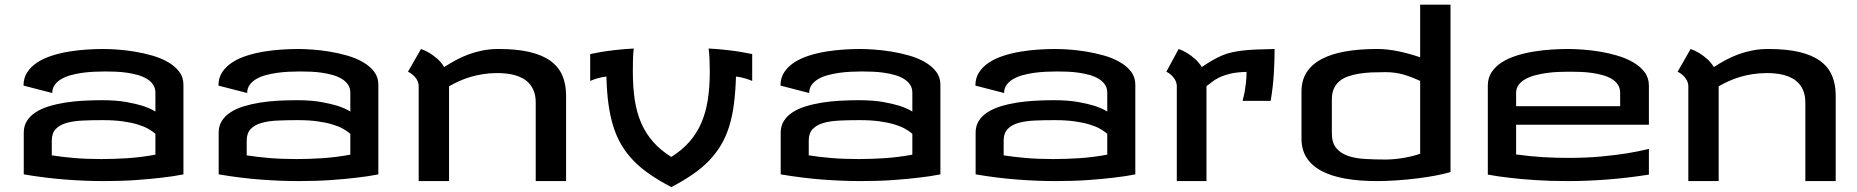

<svg xmlns="http://www.w3.org/2000/svg" viewBox="-20 -763 7823 809"><path d="M634.8 -199.2Q622.6 -210 604.5 -220.2Q586.4 -230.5 560.1 -238.5Q533.7 -246.6 497.3 -251.7Q460.9 -256.8 412.1 -256.8Q368.7 -256.8 329.8 -255.1Q291 -253.4 261.7 -245.4Q232.4 -237.3 215.3 -219.7Q198.2 -202.1 198.2 -170.9V-108.4Q241.2 -101.6 293 -97.2Q344.7 -92.8 408.2 -92.8Q459 -92.8 516.4 -96.4Q573.7 -100.1 634.8 -111.3ZM415 -556.6Q439.5 -556.6 474.1 -554.2Q508.8 -551.8 546.4 -545.7Q584 -539.6 620.8 -529.1Q657.7 -518.6 687.3 -501.7Q716.8 -484.9 734.9 -461.4Q752.9 -438 752.9 -406.2V-28.3Q711.9 -20 660.2 -14.2Q615.7 -8.8 554.2 -4.4Q492.7 0 417 0Q341.8 0 257.1 -6.3Q172.4 -12.7 80.1 -28.3V-204.1Q80.1 -232.4 93.5 -253.7Q106.9 -274.9 130.4 -290Q153.8 -305.2 185.5 -314.9Q217.3 -324.7 253.9 -330.6Q290.5 -336.4 330.1 -338.6Q369.6 -340.8 409.2 -340.8Q469.2 -340.8 511.5 -333.3Q553.7 -325.7 581.5 -316.9Q613.8 -306.2 634.8 -293V-372.1Q634.8 -392.1 625 -406.5Q615.2 -420.9 598.6 -430.9Q582 -440.9 560.5 -447Q539.1 -453.1 515.6 -456.5Q492.2 -460 468 -460.9Q443.8 -461.9 422.9 -461.9Q400.9 -461.9 376 -460.7Q351.1 -459.5 326.4 -456.1Q301.8 -452.6 279.1 -446.5Q256.3 -440.4 238.8 -430.2Q221.2 -419.9 210.7 -405.5Q200.2 -391.1 200.2 -371.1L79.1 -402.3Q79.1 -435.1 95.2 -459.2Q111.3 -483.4 137.9 -500.5Q164.6 -517.6 199.2 -528.6Q233.9 -539.6 271.2 -545.7Q308.6 -551.8 345.7 -554.2Q382.8 -556.6 415 -556.6Z M1456.1 -199.2Q1443.8 -210 1425.8 -220.2Q1407.7 -230.5 1381.3 -238.5Q1355 -246.6 1318.6 -251.7Q1282.2 -256.8 1233.4 -256.8Q1189.9 -256.8 1151.1 -255.1Q1112.3 -253.4 1083 -245.4Q1053.7 -237.3 1036.6 -219.7Q1019.5 -202.1 1019.5 -170.9V-108.4Q1062.5 -101.6 1114.3 -97.2Q1166 -92.8 1229.5 -92.8Q1280.3 -92.8 1337.6 -96.4Q1395 -100.1 1456.1 -111.3ZM1236.3 -556.6Q1260.7 -556.6 1295.4 -554.2Q1330.1 -551.8 1367.7 -545.7Q1405.3 -539.6 1442.1 -529.1Q1479 -518.6 1508.5 -501.7Q1538.1 -484.9 1556.2 -461.4Q1574.2 -438 1574.2 -406.2V-28.3Q1533.2 -20 1481.4 -14.2Q1437 -8.8 1375.5 -4.4Q1314 0 1238.3 0Q1163.1 0 1078.4 -6.3Q993.7 -12.7 901.4 -28.3V-204.1Q901.4 -232.4 914.8 -253.7Q928.2 -274.9 951.7 -290Q975.1 -305.2 1006.8 -314.9Q1038.6 -324.7 1075.2 -330.6Q1111.8 -336.4 1151.4 -338.6Q1190.9 -340.8 1230.5 -340.8Q1290.5 -340.8 1332.8 -333.3Q1375 -325.7 1402.8 -316.9Q1435.1 -306.2 1456.1 -293V-372.1Q1456.1 -392.1 1446.3 -406.5Q1436.5 -420.9 1419.9 -430.9Q1403.3 -440.9 1381.8 -447Q1360.4 -453.1 1336.9 -456.5Q1313.5 -460 1289.3 -460.9Q1265.1 -461.9 1244.1 -461.9Q1222.2 -461.9 1197.3 -460.7Q1172.4 -459.5 1147.7 -456.1Q1123 -452.6 1100.3 -446.5Q1077.6 -440.4 1060.1 -430.2Q1042.5 -419.9 1032 -405.5Q1021.5 -391.1 1021.5 -371.1L900.4 -402.3Q900.4 -435.1 916.5 -459.2Q932.6 -483.4 959.2 -500.5Q985.8 -517.6 1020.5 -528.6Q1055.2 -539.6 1092.5 -545.7Q1129.9 -551.8 1167 -554.2Q1204.1 -556.6 1236.3 -556.6Z M1744.1 -403.3Q1742.2 -418.9 1735.1 -429.7Q1728 -440.4 1719.7 -447.3Q1710.4 -455.6 1699.2 -460.9L1753.9 -556.6Q1772 -550.3 1790 -539.6Q1805.2 -530.3 1822 -515.9Q1838.9 -501.5 1851.6 -480.5Q1876 -496.1 1901.6 -510Q1927.2 -523.9 1955.3 -534.2Q1983.4 -544.4 2014.4 -550.5Q2045.4 -556.6 2081.1 -556.6Q2156.2 -556.6 2210.2 -544.2Q2264.2 -531.7 2298.6 -507.1Q2333 -482.4 2349.1 -445.8Q2365.2 -409.2 2365.2 -360.4V0H2237.3V-330.1Q2237.3 -357.4 2230 -377.2Q2222.7 -397 2210.2 -410.9Q2197.8 -424.8 2181.2 -433.6Q2164.6 -442.4 2146.7 -447Q2128.9 -451.7 2110.4 -453.4Q2091.8 -455.1 2075.2 -455.1Q2043.9 -455.1 2015.6 -450.7Q1987.3 -446.3 1961.9 -438.7Q1936.5 -431.2 1914.1 -420.9Q1891.6 -410.6 1872.1 -399.4V0H1744.1Z M2650.4 -558.6Q2647.5 -535.6 2647 -511Q2646.5 -486.3 2646.5 -461.9Q2646.5 -396.5 2654.5 -342.8Q2662.6 -289.1 2681.6 -245.1Q2700.7 -201.2 2731.7 -165.8Q2762.7 -130.4 2808.6 -101.6Q2854 -130.4 2885 -165.8Q2916 -201.2 2935.1 -245.1Q2954.1 -289.1 2962.4 -342.8Q2970.7 -396.5 2970.7 -461.9Q2970.7 -486.3 2969.7 -511Q2968.8 -535.6 2965.8 -558.6Q3009.3 -556.2 3043 -552.2Q3076.7 -548.3 3100.6 -544.4Q3127.9 -539.6 3149.4 -535.2V-421.9Q3134.8 -428.2 3122.3 -431.9Q3109.9 -435.5 3100.6 -437.5Q3089.8 -439.5 3081.1 -440.4Q3079.1 -377.4 3072.5 -325.4Q3065.9 -273.4 3052.5 -230.5Q3039.1 -187.5 3018.1 -152.1Q2997.1 -116.7 2967.5 -85.9Q2938 -55.2 2898.4 -28.1Q2858.9 -1 2808.6 25.4Q2758.3 -1 2718.8 -28.1Q2679.2 -55.2 2649.4 -85.9Q2619.6 -116.7 2598.6 -152.1Q2577.6 -187.5 2564.2 -230.5Q2550.8 -273.4 2543.7 -325.2Q2536.6 -377 2535.2 -440.4Q2526.4 -439.5 2515.6 -437.5Q2506.3 -435.5 2493.9 -431.9Q2481.4 -428.2 2466.8 -421.9V-535.2Q2487.3 -539.6 2515.1 -544.4Q2538.6 -548.3 2572.8 -552.2Q2606.9 -556.2 2650.4 -558.6Z M3824.2 -199.2Q3812 -210 3793.9 -220.2Q3775.9 -230.5 3749.5 -238.5Q3723.1 -246.6 3686.8 -251.7Q3650.4 -256.8 3601.6 -256.8Q3558.1 -256.8 3519.3 -255.1Q3480.5 -253.4 3451.2 -245.4Q3421.9 -237.3 3404.8 -219.7Q3387.7 -202.1 3387.7 -170.9V-108.4Q3430.7 -101.6 3482.4 -97.2Q3534.2 -92.8 3597.7 -92.8Q3648.4 -92.8 3705.8 -96.4Q3763.2 -100.1 3824.2 -111.3ZM3604.5 -556.6Q3628.9 -556.6 3663.6 -554.2Q3698.2 -551.8 3735.8 -545.7Q3773.4 -539.6 3810.3 -529.1Q3847.2 -518.6 3876.7 -501.7Q3906.2 -484.9 3924.3 -461.4Q3942.4 -438 3942.4 -406.2V-28.3Q3901.4 -20 3849.6 -14.2Q3805.2 -8.8 3743.7 -4.4Q3682.1 0 3606.4 0Q3531.2 0 3446.5 -6.3Q3361.8 -12.7 3269.5 -28.3V-204.1Q3269.5 -232.4 3283 -253.7Q3296.4 -274.9 3319.8 -290Q3343.3 -305.2 3375 -314.9Q3406.7 -324.7 3443.4 -330.6Q3480 -336.4 3519.5 -338.6Q3559.1 -340.8 3598.6 -340.8Q3658.7 -340.8 3700.9 -333.3Q3743.2 -325.7 3771 -316.9Q3803.2 -306.2 3824.2 -293V-372.1Q3824.2 -392.1 3814.5 -406.5Q3804.7 -420.9 3788.1 -430.9Q3771.5 -440.9 3750 -447Q3728.5 -453.1 3705.1 -456.5Q3681.6 -460 3657.5 -460.9Q3633.3 -461.9 3612.3 -461.9Q3590.3 -461.9 3565.4 -460.7Q3540.5 -459.5 3515.9 -456.1Q3491.2 -452.6 3468.5 -446.5Q3445.8 -440.4 3428.2 -430.2Q3410.6 -419.9 3400.1 -405.5Q3389.6 -391.1 3389.6 -371.1L3268.6 -402.3Q3268.6 -435.1 3284.7 -459.2Q3300.8 -483.4 3327.4 -500.5Q3354 -517.6 3388.7 -528.6Q3423.3 -539.6 3460.7 -545.7Q3498 -551.8 3535.2 -554.2Q3572.3 -556.6 3604.5 -556.6Z M4645.5 -199.2Q4633.3 -210 4615.2 -220.2Q4597.2 -230.5 4570.8 -238.5Q4544.4 -246.6 4508.1 -251.7Q4471.7 -256.8 4422.9 -256.8Q4379.4 -256.8 4340.6 -255.1Q4301.8 -253.4 4272.5 -245.4Q4243.2 -237.3 4226.1 -219.7Q4209 -202.1 4209 -170.9V-108.4Q4252 -101.6 4303.7 -97.2Q4355.5 -92.8 4418.9 -92.8Q4469.7 -92.8 4527.1 -96.4Q4584.5 -100.1 4645.5 -111.3ZM4425.8 -556.6Q4450.2 -556.6 4484.9 -554.2Q4519.5 -551.8 4557.1 -545.7Q4594.7 -539.6 4631.6 -529.1Q4668.5 -518.6 4698 -501.7Q4727.5 -484.9 4745.6 -461.4Q4763.7 -438 4763.7 -406.2V-28.3Q4722.7 -20 4670.9 -14.2Q4626.5 -8.8 4564.9 -4.4Q4503.4 0 4427.7 0Q4352.5 0 4267.8 -6.3Q4183.1 -12.7 4090.8 -28.3V-204.1Q4090.8 -232.4 4104.2 -253.7Q4117.7 -274.9 4141.1 -290Q4164.6 -305.2 4196.3 -314.9Q4228 -324.7 4264.6 -330.6Q4301.3 -336.4 4340.8 -338.6Q4380.4 -340.8 4419.9 -340.8Q4480 -340.8 4522.2 -333.3Q4564.5 -325.7 4592.3 -316.9Q4624.5 -306.2 4645.5 -293V-372.1Q4645.5 -392.1 4635.7 -406.5Q4626 -420.9 4609.4 -430.9Q4592.8 -440.9 4571.3 -447Q4549.8 -453.1 4526.4 -456.5Q4502.9 -460 4478.8 -460.9Q4454.6 -461.9 4433.6 -461.9Q4411.6 -461.9 4386.7 -460.7Q4361.8 -459.5 4337.2 -456.1Q4312.5 -452.6 4289.8 -446.5Q4267.1 -440.4 4249.5 -430.2Q4231.9 -419.9 4221.4 -405.5Q4210.9 -391.1 4210.9 -371.1L4089.8 -402.3Q4089.8 -435.1 4106 -459.2Q4122.1 -483.4 4148.7 -500.5Q4175.3 -517.6 4210 -528.6Q4244.6 -539.6 4282 -545.7Q4319.3 -551.8 4356.4 -554.2Q4393.6 -556.6 4425.8 -556.6Z M5350.6 -556.6Q5350.6 -505.9 5347.2 -450.9Q5343.8 -396 5334 -337.9H5215.8Q5220.2 -354.5 5224.1 -374Q5227.1 -390.6 5229.7 -412.8Q5232.4 -435.1 5232.4 -460Q5189.5 -459 5161.4 -451.9Q5133.3 -444.8 5114.7 -435.3Q5096.2 -425.8 5084.5 -416Q5072.8 -406.2 5063.5 -400.4V0H4938.5V-403.3Q4936.5 -418.9 4929.4 -429.7Q4922.4 -440.4 4914.6 -447.3Q4905.8 -455.6 4894.5 -460.9L4946.3 -556.6Q4964.4 -550.3 4981.9 -539.6Q4997.1 -530.3 5013.9 -515.9Q5030.8 -501.5 5043.9 -480.5Q5068.8 -497.6 5089.8 -509.5Q5110.8 -521.5 5130.6 -529.8Q5150.4 -538.1 5171.6 -542.7Q5192.9 -547.4 5218.5 -550.3Q5244.1 -553.2 5276.1 -554.4Q5308.1 -555.7 5350.6 -556.6Z M5782.2 -556.6Q5825.2 -556.6 5872.3 -546.9Q5919.4 -537.1 5963.9 -521.5V-743.2H6091.8V-38.1Q6065.9 -30.3 6030 -23.4Q5994.1 -16.6 5953.1 -11.5Q5912.1 -6.3 5867.9 -3.2Q5823.7 0 5782.2 0Q5707 0 5647.9 -10.5Q5588.9 -21 5547.9 -43Q5506.8 -64.9 5485.4 -98.6Q5463.9 -132.3 5463.9 -178.7V-377.9Q5463.9 -424.3 5485.4 -458Q5506.8 -491.7 5547.9 -513.7Q5588.9 -535.6 5647.9 -546.1Q5707 -556.6 5782.2 -556.6ZM5817.4 -90.8Q5836.9 -90.8 5857.2 -92.8Q5877.4 -94.7 5896.7 -98.1Q5916 -101.6 5933.3 -106Q5950.7 -110.4 5963.9 -115.2V-421.9Q5930.2 -438 5894.8 -448.5Q5859.4 -459 5817.4 -459Q5787.1 -459 5758.5 -457.8Q5730 -456.5 5705.1 -452.4Q5680.2 -448.2 5659.2 -440.7Q5638.2 -433.1 5623.3 -420.4Q5608.4 -407.7 5600.1 -389.2Q5591.8 -370.6 5591.8 -344.7V-201.2Q5591.8 -161.6 5610.1 -139.4Q5628.4 -117.2 5659.2 -106.4Q5689.9 -95.7 5731 -93.3Q5772 -90.8 5817.4 -90.8Z M6586.9 -556.6Q6611.8 -556.6 6647 -554.2Q6682.1 -551.8 6720 -545.7Q6757.8 -539.6 6794.9 -528.6Q6832 -517.6 6861.6 -500.5Q6891.1 -483.4 6909.4 -459.2Q6927.7 -435.1 6927.7 -402.3V-237.3H6368.2V-112.3Q6427.2 -104 6481.9 -100.8Q6536.6 -97.7 6586.9 -97.7Q6663.6 -97.7 6725.8 -103.5Q6788.1 -109.4 6833.5 -116.7Q6885.7 -125 6927.7 -135.7V-27.3Q6835 -12.7 6748.8 -6.3Q6662.6 0 6586.9 0Q6510.7 0 6448.7 -4.2Q6386.7 -8.3 6342.3 -13.7Q6290.5 -19.5 6249 -27.3V-402.3Q6249 -435.1 6265.1 -459.2Q6281.2 -483.4 6308.1 -500.5Q6335 -517.6 6369.9 -528.6Q6404.8 -539.6 6442.4 -545.7Q6480 -551.8 6517.3 -554.2Q6554.7 -556.6 6586.9 -556.6ZM6368.2 -315.4H6806.6V-372.1Q6806.6 -392.1 6796.9 -406.5Q6787.1 -420.9 6770.8 -430.7Q6754.4 -440.4 6732.7 -446.5Q6710.9 -452.6 6687.5 -455.8Q6664.1 -459 6640.4 -460Q6616.7 -460.9 6595.7 -460.9Q6573.7 -460.9 6548.6 -460Q6523.4 -459 6498 -455.6Q6472.7 -452.1 6449.2 -446Q6425.8 -439.9 6407.7 -429.9Q6389.6 -419.9 6378.9 -405.5Q6368.2 -391.1 6368.2 -371.1Z M7093.8 -403.3Q7091.8 -418.9 7084.7 -429.7Q7077.6 -440.4 7069.3 -447.3Q7060.1 -455.6 7048.8 -460.9L7103.5 -556.6Q7121.6 -550.3 7139.6 -539.6Q7154.8 -530.3 7171.6 -515.9Q7188.5 -501.5 7201.2 -480.5Q7225.6 -496.1 7251.2 -510Q7276.9 -523.9 7304.9 -534.2Q7333 -544.4 7364 -550.5Q7395 -556.6 7430.7 -556.6Q7505.9 -556.6 7559.8 -544.2Q7613.8 -531.7 7648.2 -507.1Q7682.6 -482.4 7698.7 -445.8Q7714.8 -409.2 7714.8 -360.4V0H7586.9V-330.1Q7586.9 -357.4 7579.6 -377.2Q7572.3 -397 7559.8 -410.9Q7547.4 -424.8 7530.8 -433.6Q7514.2 -442.4 7496.3 -447Q7478.5 -451.7 7460 -453.4Q7441.4 -455.1 7424.8 -455.1Q7393.6 -455.1 7365.2 -450.7Q7336.9 -446.3 7311.5 -438.7Q7286.1 -431.2 7263.7 -420.9Q7241.2 -410.6 7221.7 -399.4V0H7093.8Z"/></svg>

Font: Revalia
Style: Regular
Weight: 400
Designer: Johan Kallas, Mihkel Virkus
Foundry: Johan Kallas, Mihkel Virkus
Version: Version 1.001